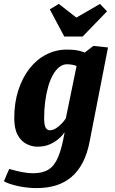

<svg xmlns="http://www.w3.org/2000/svg" viewBox="-41 -773 588 983"><path d="M146 190Q100 190 52.5 180Q5 170 -21 155L6 92Q44 103 74 108.5Q104 114 129 114Q177 114 207.5 95Q238 76 257 30.5Q276 -15 290 -96Q282 -83 263 -65.5Q244 -48 216 -35Q188 -22 151 -22Q122 -22 94.5 -36Q67 -50 49.5 -82Q32 -114 32 -168Q32 -247 53 -311.5Q74 -376 110.5 -422.5Q147 -469 196 -494Q245 -519 300 -519Q321 -519 337 -517.5Q353 -516 366.5 -512.5Q380 -509 393 -504L437 -538L512 -530L418 -49Q406 14 382.5 59Q359 104 325 133Q291 162 246.5 176Q202 190 146 190ZM214 -106Q230 -106 245.5 -116Q261 -126 274.5 -140Q288 -154 296 -167L351 -435Q340 -440 326 -442Q312 -444 302 -444Q281 -444 263 -430Q245 -416 230.5 -390.5Q216 -365 206 -330.5Q196 -296 190.5 -254.5Q185 -213 185 -168Q185 -132 193 -119Q201 -106 214 -106ZM288 -586 214 -725 260 -753 350 -683 471 -753 507 -715 382 -586Z"/></svg>

Font: Manuale ExtraBold
Style: Italic
Weight: 800
Italic angle: -11°
Designer: Eduardo Tunni / Pablo Cosgaya
Foundry: Eduardo Tunni / Pablo Cosgaya
Version: Version 1.002